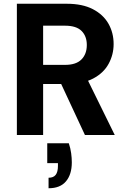

<svg xmlns="http://www.w3.org/2000/svg" viewBox="-20 -720 678 1024"><path d="M70 0V-700H336Q420 -700 475.5 -671Q531 -642 558.5 -593.5Q586 -545 586 -485Q586 -429 559.5 -380Q533 -331 477.5 -301.5Q422 -272 334 -272H210V0ZM433 0 290 -307H441L592 0ZM210 -374H327Q386 -374 414.5 -403Q443 -432 443 -480Q443 -527 415 -555Q387 -583 327 -583H210ZM239 284V228Q265 228 277 212.5Q289 197 289 165V150H232V44H347Q356 71 359.5 97Q363 123 363 146Q363 210 332 247Q301 284 239 284Z"/></svg>

Font: DM Sans 12pt ExtraBold
Style: Regular
Weight: 800
Version: Version 4.004;gftools[0.9.30]